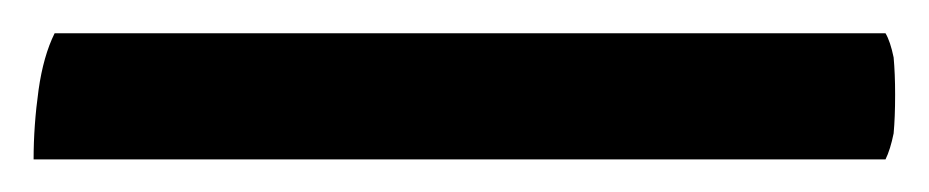

<svg xmlns="http://www.w3.org/2000/svg" viewBox="-34 143 561 116"><path d="M-1 163.1Q-7.8 176.8 -10.7 197.3Q-13.7 218.8 -13.7 239.3Q157.2 239.3 501 239.3Q503.9 233.4 505.9 223.6Q506.8 213.9 506.8 200.2Q506.8 187.5 505.9 177.7Q503.9 168 501 163.1Q459 163.1 376 163.1Q281.2 163.1 -1 163.1Z"/></svg>

Font: cl
Style: Regular
Weight: 400
Designer: Mitja Miklavcic
Version: Version 1.0